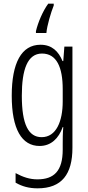

<svg xmlns="http://www.w3.org/2000/svg" viewBox="-20 -879 482 1047"><path d="M273 -849V-859H243C213 -818 187 -756 176 -709V-699H233C236 -738 258 -812 273 -849ZM201 -635C97 -635 44 -536 44 -357C44 -174 99 -83 196 -83C258 -83 300 -124 322 -186H325C322 -150 322 -121 322 -95V-63C322 53 275 99 184 99C142 99 106 87 65 65V117C101 138 139 148 185 148C317 148 375 71 375 -73V-625H331L325 -546H321C299 -599 263 -635 201 -635ZM209 -587C289 -587 322 -512 322 -393V-326C322 -218 287 -131 207 -131C135 -131 99 -201 99 -357C99 -500 130 -587 209 -587Z"/></svg>

Font: Noto Sans Kannada UI ExtraCondensed Light
Style: Regular
Weight: 300
Width: 2
Designer: Jelle Bosma - Monotype Design Team
Foundry: Monotype Imaging Inc.
Version: Version 2.005